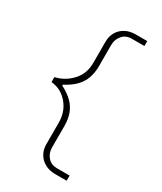

<svg xmlns="http://www.w3.org/2000/svg" viewBox="-186 -747 737 871"><g transform="rotate(30 183.0 -311.5)"><path d="M317.4 -676.8H257.8Q226.1 -676.8 202.9 -664.1Q179.7 -651.4 167.2 -629.4Q154.8 -607.4 154.8 -580.1V-468.8Q154.8 -414.1 122.6 -377.4Q90.3 -340.8 45.9 -327.6L34.2 -324.7V-298.8L45.9 -296.9Q91.8 -289.1 123.3 -249.8Q154.8 -210.4 154.8 -155.3V-42.5Q154.8 -15.1 167.2 6.8Q179.7 28.8 202.9 41.7Q226.1 54.7 257.8 54.7H317.4V27.8H251.5Q220.2 27.8 202.4 6.8Q184.6 -14.2 184.6 -42.5V-155.3Q184.6 -189.9 174.8 -217.8Q165 -245.6 143.1 -268.1Q121.1 -290.5 84.5 -309.1V-314Q120.6 -332.5 142.6 -355.2Q164.6 -377.9 174.6 -406Q184.6 -434.1 184.6 -468.8V-580.1Q184.6 -608.4 202.4 -629.6Q220.2 -650.9 251.5 -650.9H317.4Z"/></g></svg>

Font: Estedad-FD VF
Style: Regular
Weight: 100
Designer: Amin Abedi
Version: Version 7.3